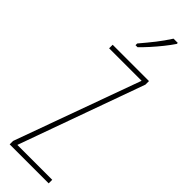

<svg xmlns="http://www.w3.org/2000/svg" viewBox="-317 -953 957 957"><g transform="rotate(45 161.5 -475.0)"><path d="M303 0H28V-24L269 -689H40V-714H296V-689L57 -25H303ZM263 -943Q247 -919 224.5 -891Q202 -863 179 -837.5Q156 -812 136 -793H122V-805Q156 -845 182 -878Q208 -911 233 -950H263Z"/></g></svg>

Font: Noto Sans Gujarati ExtraCondensed Thin
Style: Regular
Weight: 100
Width: 2
Designer: Jelle Bosma - Monotype Design Team, Universal Thirst
Foundry: Monotype Imaging Inc.
Version: Version 2.106; ttfautohint (v1.8.4.7-5d5b)